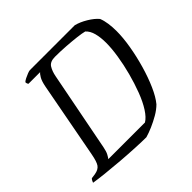

<svg xmlns="http://www.w3.org/2000/svg" viewBox="-184 -872 1041 1041"><g transform="rotate(-45 336.0 -352.0)"><path d="M371 0Q340 0 288.5 -2.5Q237 -5 180 -9.5Q123 -14 72.5 -19.5Q22 -25 -8 -30Q-2 -46 5 -52L33 -56Q62 -61 74.5 -78.5Q87 -96 96 -145L178 -580Q185 -617 196 -635Q207 -653 213 -657H124Q118 -664 118 -675Q124 -681 137 -687.5Q150 -694 163 -699Q176 -704 182 -704H526Q558 -696 593 -675Q628 -654 647 -631Q656 -609 660 -580.5Q664 -552 664 -522Q664 -471 653.5 -409Q643 -347 625 -284.5Q607 -222 584 -170Q561 -118 536 -88Q515 -67 485.5 -50Q456 -33 426 -20Q396 -7 371 0ZM141 -62H422Q446 -76 469.5 -112.5Q493 -149 512.5 -200.5Q532 -252 547 -308.5Q562 -365 570.5 -419.5Q579 -474 579 -517Q579 -558 570.5 -590Q562 -622 542 -640Q523 -645 489 -649Q455 -653 413 -656Q371 -659 329 -659Q291 -659 277 -636.5Q263 -614 257 -582L168 -125Q163 -99 155 -84Q147 -69 141 -62Z"/></g></svg>

Font: Texturina Extralight
Style: Italic
Weight: 200
Italic angle: -11°
Designer: Guillermo Torres Carreño
Foundry: Omnibus-Type
Version: Version 1.002; ttfautohint (v1.8.3)